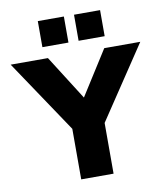

<svg xmlns="http://www.w3.org/2000/svg" viewBox="-140 -1001 936 1081"><g transform="rotate(-10 327.5 -460.0)"><path d="M236 0V-289L-43 -705H170L331 -451L492 -705H698L421 -290V0ZM357 -771V-920H506V-771ZM150 -771V-920H299V-771Z"/></g></svg>

Font: Mulish Black
Style: Regular
Weight: 900
Designer: Vernon Adams
Foundry: Vernon Adams
Version: Version 3.603; ttfautohint (v1.8.3)